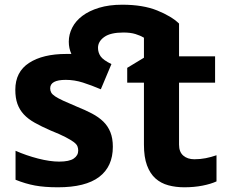

<svg xmlns="http://www.w3.org/2000/svg" viewBox="-20 -785 971 815"><path d="M261 -556H283Q272 -580 272 -608Q272 -639 286.5 -667.5Q301 -696 329.5 -717.5Q358 -739 400.5 -752Q443 -765 499 -765Q587 -765 647.5 -740.5Q708 -716 740 -685V-546H893V-434H740V-171Q740 -140 758 -124.5Q776 -109 805 -109Q830 -109 853 -113.5Q876 -118 899 -126V-15Q875 -4 839.5 3Q804 10 762 10Q726 10 694.5 1.5Q663 -7 640 -27.5Q617 -48 604 -83Q591 -118 591 -171V-434H520V-497L591 -540V-625Q576 -634 555 -640.5Q534 -647 504 -647Q449 -647 422.5 -628Q396 -609 396 -582Q396 -562 407 -546Q418 -530 453 -513L408 -406Q368 -423 332 -434.5Q296 -446 259 -446Q193 -446 193 -410Q193 -400 197.5 -392Q202 -384 214 -376Q226 -368 248.5 -357.5Q271 -347 307 -332Q342 -318 370.5 -303Q399 -288 418.5 -269Q438 -250 448.5 -224Q459 -198 459 -162Q459 -78 401 -34Q343 10 226 10Q169 10 128.5 2.5Q88 -5 46 -22V-145Q91 -125 141.5 -112Q192 -99 231 -99Q274 -99 293 -112Q312 -125 312 -146Q312 -156 308.5 -164.5Q305 -173 293 -182Q281 -191 258 -203Q235 -215 195 -231Q156 -248 127.5 -264Q99 -280 81 -299.5Q63 -319 54 -344Q45 -369 45 -404Q45 -480 103.5 -518Q162 -556 261 -556Z"/></svg>

Font: BC Sans
Style: Bold
Weight: 700
Designer: Monotype Design Team
Province of B.C.
Foundry: Monotype Imaging Inc.
Version: Version 2.000;GOOG;noto-source:20170915:90ef993387c0